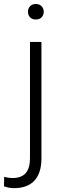

<svg xmlns="http://www.w3.org/2000/svg" viewBox="-71 -741 319 974"><path d="M139.2 -528.3V63Q139.2 136.2 104 174.8Q68.8 213.4 0.5 213.4Q-25.9 213.4 -50.8 204.1L-49.8 155.8Q-28.3 162.1 -5.9 162.1Q81.1 162.1 81.1 62V-528.3ZM110.4 -720.7Q129.4 -720.7 140.1 -709.2Q150.9 -697.8 150.9 -681.2Q150.9 -664.6 140.1 -653.3Q129.4 -642.1 110.4 -642.1Q91.8 -642.1 81.3 -653.3Q70.8 -664.6 70.8 -681.2Q70.8 -697.8 81.3 -709.2Q91.8 -720.7 110.4 -720.7Z"/></svg>

Font: Vazir Thin
Style: Thin
Weight: 100
Designer: Saber Rastikerdar
Foundry: Saber Rastikerdar
Version: Version 30.0.0